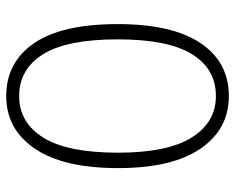

<svg xmlns="http://www.w3.org/2000/svg" viewBox="-88 -646 745 608"><g transform="rotate(-90 284.0 -341.5)"><path d="M284.2 -693.8Q391.1 -693.8 451.7 -605.7Q512.2 -517.6 512.2 -340.8Q512.2 -168 451.9 -78.4Q391.6 11.2 284.2 11.2Q179.7 11.2 117.9 -78.4Q56.2 -168 56.2 -339.8Q56.2 -513.2 117.9 -603.5Q179.7 -693.8 284.2 -693.8ZM284.2 -652.8Q200.2 -652.8 152.6 -576.2Q105 -499.5 105 -339.8Q105 -183.1 153.1 -106.4Q201.2 -29.8 284.2 -29.8Q370.6 -29.8 417.2 -106Q463.9 -182.1 463.9 -340.8Q463.9 -501.5 416.7 -577.1Q369.6 -652.8 284.2 -652.8Z"/></g></svg>

Font: Fira Sans Compressed ExtraLight
Style: Regular
Weight: 250
Width: 1
Designer: Carrois Corporate & Edenspiekermann AG
Foundry: Carrois Corporate GbR & Edenspiekermann AG
Version: Version 4.203;PS 004.203;hotconv 1.0.88;makeotf.lib2.5.64775